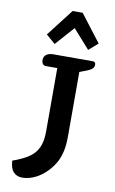

<svg xmlns="http://www.w3.org/2000/svg" viewBox="-104 -1006 641 1073"><g transform="rotate(10 217.0 -469.0)"><path d="M99 -798 218 -952H275L393 -798L341 -753L246 -860L151 -753ZM31 -70Q88 -90 122 -113Q156 -136 172.5 -171.5Q189 -207 189 -261V-623H125Q113 -623 106.5 -631Q100 -639 100 -653Q100 -674 115 -684.5Q130 -695 155 -695H377Q394 -695 394 -678Q394 -665 385 -656Q376 -647 356 -639L314 -623V-253Q314 -157 276.5 -98Q239 -39 183 -8Q142 14 101 14Q71 14 52 -6Q33 -26 31 -70Z"/></g></svg>

Font: Maitree SemiBold
Style: Regular
Weight: 600
Designer: CadsonDemak Team
Foundry: CadsonDemak
Version: Version 1.001